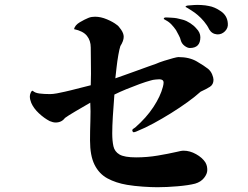

<svg xmlns="http://www.w3.org/2000/svg" viewBox="-20 -810 1040 804"><path d="M874 -476Q874 -456 859 -446.5Q844 -437 820 -426Q798 -406 765.5 -382.5Q733 -359 696 -336Q659 -313 623 -293.5Q587 -274 557 -262Q556 -261 549 -258.5Q542 -256 540 -256Q534 -258 534 -265Q534 -268 538.5 -271Q543 -274 546 -276Q593 -317 622.5 -362Q652 -407 662 -446Q665 -457 665 -464Q665 -478 647 -478Q644 -478 632 -477Q620 -476 611 -473Q592 -468 564.5 -458Q537 -448 509 -436.5Q481 -425 459 -414Q455 -365 452.5 -322.5Q450 -280 450 -252Q450 -220 455 -197.5Q460 -175 480.5 -163Q501 -151 550 -151Q596 -151 640.5 -158.5Q685 -166 720 -174Q728 -176 735.5 -177.5Q743 -179 749 -179Q775 -179 801 -164.5Q827 -150 840 -130Q845 -121 846.5 -113.5Q848 -106 848 -98Q848 -82 834.5 -65Q821 -48 797 -41Q770 -34 724 -30Q678 -26 639 -26Q613 -26 577.5 -28.5Q542 -31 512 -36Q465 -44 430 -63Q395 -82 376 -120Q357 -158 357 -222Q357 -261 358.5 -303.5Q360 -346 358 -380Q325 -361 294.5 -343Q264 -325 252 -316Q238 -297 213 -297Q202 -297 188 -303Q165 -315 143 -335.5Q121 -356 111 -379Q108 -387 106.5 -393Q105 -399 105 -407Q105 -413 108.5 -421.5Q112 -430 117 -430Q126 -421 145 -418.5Q164 -416 190 -416Q201 -416 218 -419Q235 -422 251.5 -426Q268 -430 277 -432Q296 -437 318.5 -442.5Q341 -448 360 -453Q361 -472 361 -501Q361 -530 360.5 -560.5Q360 -591 360 -611Q360 -640 344 -660Q328 -680 290 -688Q294 -705 314.5 -717Q335 -729 350 -735Q357 -738 364.5 -739Q372 -740 378 -740Q402 -740 428 -729Q454 -718 469 -706Q476 -702 487 -686Q498 -670 498 -656Q498 -639 484 -617Q480 -605 475.5 -579.5Q471 -554 468 -527Q465 -500 463 -482Q474 -486 498.5 -494.5Q523 -503 551.5 -513.5Q580 -524 602.5 -532Q625 -540 631 -542Q647 -549 667.5 -555.5Q688 -562 705 -566.5Q722 -571 727 -571Q773 -571 804.5 -552.5Q836 -534 851 -522Q863 -512 868.5 -498Q874 -484 874 -476ZM819 -654Q819 -609 775 -609Q765 -609 753 -618Q741 -627 737 -641Q735 -651 728.5 -662.5Q722 -674 717 -684Q708 -697 697.5 -708Q687 -719 673 -726Q671 -728 668 -729Q665 -730 666 -732Q666 -737 676 -737Q685 -737 696 -736Q707 -735 710 -735Q720 -734 729 -731.5Q738 -729 747 -727Q761 -723 776.5 -713Q792 -703 802 -691Q819 -674 819 -654ZM934 -712Q936 -693 922 -679Q908 -665 889 -666Q867 -668 856 -687Q848 -704 834.5 -720Q821 -736 809 -746Q798 -756 780.5 -767Q763 -778 761 -779Q757 -780 757 -782Q757 -784 762 -786Q764 -787 774 -787.5Q784 -788 793 -789Q804 -790 822.5 -789Q841 -788 854 -785Q879 -781 905.5 -762.5Q932 -744 934 -712Z"/></svg>

Font: Kaisei Tokumin
Style: Bold
Weight: 700
Designer: Font-Kai, 金井和夫
Foundry: KAZUO KANAI
Version: Version 5.003